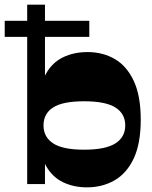

<svg xmlns="http://www.w3.org/2000/svg" viewBox="-60 -792 652 826"><path d="M-39.7 -633.5V-702.5H324.2V-633.5ZM314.2 14Q256.5 14 210.5 -8.4Q164.5 -30.8 137.6 -79Q110.7 -127.3 110.7 -206.8V-347Q110.7 -426.5 137.7 -474.7Q164.7 -523 211.2 -545.5Q257.7 -568 316.7 -568Q382.5 -568 434.1 -537.9Q485.7 -507.7 515.6 -443.6Q545.5 -379.5 545.5 -277Q545.5 -174.8 515.4 -110.5Q485.2 -46.3 432.7 -16.1Q380.2 14 314.2 14ZM57 0V-772H133.5V-406.2L127.2 -381.7V-138.5L133.5 -111V0ZM302 -148Q394 -148 436.4 -175.1Q478.8 -202.2 478.8 -252.3Q478.8 -303 436.4 -329.6Q394 -356.3 302 -356.3Q209.5 -356.3 168.4 -329.6Q127.2 -303 127.2 -252.3Q127.2 -202.5 168.7 -175.2Q210.2 -148 302 -148Z"/></svg>

Font: Savate ExtraLight
Style: Regular
Weight: 200
Designer: Max Esnée
Foundry: Plomb Type
Version: Version 2.000